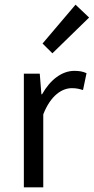

<svg xmlns="http://www.w3.org/2000/svg" viewBox="-20 -801 401 821"><path d="M162 -615 204 -573 361 -726 303 -781ZM82 -486V0H165V-312C197 -394 246 -424 287 -424C307 -424 318 -421 335 -416L350 -488C335 -495 320 -498 298 -498C244 -498 194 -459 160 -398H157L150 -486Z"/></svg>

Font: Cambridge Sans
Style: Regular
Weight: 400
Version: Version 2.020;PS 002.020;hotconv 1.0.88;makeotf.lib2.5.64775